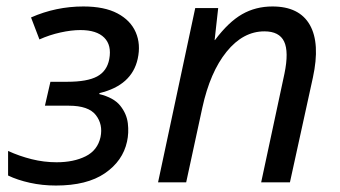

<svg xmlns="http://www.w3.org/2000/svg" viewBox="-20 -564 1051 594"><path d="M153 10Q111 10 72.5 1.5Q34 -7 5 -21V-97Q40 -81 78 -71.5Q116 -62 155 -62Q208 -62 245 -80.5Q282 -99 291 -140Q299 -179 276.5 -208Q254 -237 193 -237H119L136 -311H188Q250 -311 280.5 -327.5Q311 -344 318 -381Q326 -424 302.5 -447.5Q279 -471 229 -471Q201 -471 167 -463.5Q133 -456 102 -442L76 -510Q153 -544 238 -544Q303 -544 343.5 -522.5Q384 -501 400 -464Q416 -427 406 -382Q388 -300 288 -276L287 -273Q332 -262 352 -237Q372 -212 375.5 -182.5Q379 -153 373 -126Q360 -66 304.5 -28Q249 10 153 10Z M469 0 584 -539H655L644 -440H645Q687 -496 729 -520Q771 -544 823 -544Q906 -544 938.5 -487Q971 -430 948 -324L877 0H788L860 -336Q874 -404 859 -435.5Q844 -467 798 -467Q732 -467 681 -404Q630 -341 606 -231L556 0Z"/></svg>

Font: Noto Sans
Style: Italic
Weight: 400
Italic angle: -12°
Designer: Monotype Design Team
Foundry: Monotype Imaging Inc.
Version: Version 2.013; ttfautohint (v1.8.4.7-5d5b)